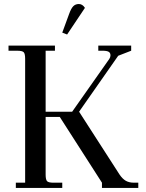

<svg xmlns="http://www.w3.org/2000/svg" viewBox="-20 -927 721 947"><path d="M22 -676.8V-702.1H251V-676.8H205.1V-376H335.9L519 -636.2Q524.9 -645 524.9 -653.8Q524.9 -666.5 515.9 -671.6Q506.8 -676.8 486.8 -676.8H464.8V-702.1H627V-676.8L563 -651.9L370.1 -376L569.8 -65.9Q584 -44.9 600.3 -35.4Q616.7 -25.9 641.1 -25.9H662.1V0H482.9V-25.9L274.9 -350.1H205.1V-65.9Q205.1 -41 212.2 -33.4Q219.2 -25.9 244.1 -25.9H287.1V0H58.1V-25.9H104V-637.2Q104 -662.1 96.9 -669.4Q89.8 -676.8 64.9 -676.8ZM287.1 -766.1 320.8 -857.9Q330.6 -885.3 341.3 -896.2Q352.1 -907.2 369.1 -907.2Q386.7 -907.2 398.9 -888.2L311 -756.8Z"/></svg>

Font: Dihjauti S
Style: Bold
Weight: 700
Designer: T. Christopher White
Version: Version 3.0.0